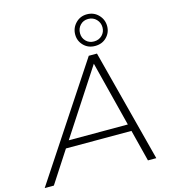

<svg xmlns="http://www.w3.org/2000/svg" viewBox="-181 -1050 1020 1155"><g transform="rotate(-15 329.0 -472.0)"><path d="M-47 0 415 -700H466L648 0H596L546 -197H138L10 0ZM167 -240H535L432 -646ZM468 -747Q425 -747 397 -775.5Q369 -804 369 -844Q369 -885 397.5 -914.5Q426 -944 468 -944Q511 -944 539.5 -914.5Q568 -885 568 -844Q568 -804 540 -775.5Q512 -747 468 -747ZM468 -775Q499 -775 519 -795Q539 -815 539 -844Q539 -873 519 -894Q499 -915 468 -915Q438 -915 418.5 -894.5Q399 -874 399 -844Q399 -815 418.5 -795Q438 -775 468 -775Z"/></g></svg>

Font: Montserrat Light
Style: Italic
Weight: 300
Italic angle: -11.3°
Designer: Julieta Ulanovsky
Foundry: Julieta Ulanovsky
Version: Version 9.000; ttfautohint (v1.8.4.7-5d5b)